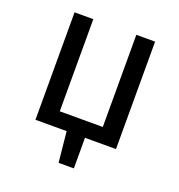

<svg xmlns="http://www.w3.org/2000/svg" viewBox="-124 -631 827 885"><g transform="rotate(20 289.5 -188.5)"><path d="M487 0H335V150H260L245 0H92V-527H184V-75H395V-527H487Z"/></g></svg>

Font: Fira GO
Style: Regular
Weight: 400
Designer: Carrois Corporate
Foundry: Carrois Corporate GbR
Version: Version 0.300